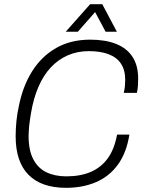

<svg xmlns="http://www.w3.org/2000/svg" viewBox="-20 -888 690 920"><path d="M297 12Q178 12 116.5 -50.5Q55 -113 55 -235Q55 -269 58.5 -305.5Q62 -342 70 -378Q89 -475 134 -546.5Q179 -618 249 -658Q319 -698 412 -698Q485 -698 536.5 -677.5Q588 -657 615 -615.5Q642 -574 642 -512Q642 -496 641 -479Q640 -462 636 -443H573Q577 -460 578.5 -475.5Q580 -491 580 -505Q580 -552 560 -582.5Q540 -613 501 -628Q462 -643 406 -643Q351 -643 305 -623Q259 -603 223.5 -565Q188 -527 164 -471.5Q140 -416 128 -343Q126 -328 123.5 -314Q121 -300 120 -287Q119 -274 118 -261.5Q117 -249 117 -237Q117 -168 139.5 -125Q162 -82 202.5 -62.5Q243 -43 298 -43Q366 -43 415.5 -64.5Q465 -86 496.5 -129.5Q528 -173 541 -243H600Q586 -155 544.5 -98.5Q503 -42 439.5 -15Q376 12 297 12ZM295 -736 412 -868H470L540 -736H486L424 -852H455L353 -736Z"/></svg>

Font: Archivo SemiCondensed ExtraLight
Style: Italic
Weight: 250
Width: 4
Italic angle: -10°
Designer: Hector Gatti
Foundry: Omnibus-Type
Version: Version 2.001